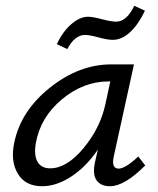

<svg xmlns="http://www.w3.org/2000/svg" viewBox="-20 -639 547 665"><path d="M275 -518Q239 -518 213 -469L177 -486Q196 -528 226 -554.5Q256 -581 285 -581Q301 -581 333 -572.5Q365 -564 382 -564Q419 -564 445 -619L482 -602Q460 -555 431 -528Q402 -501 371 -501Q352 -501 321 -509.5Q290 -518 275 -518ZM459 -97 483 -66Q411 6 361 6Q329 6 314.5 -14.5Q300 -35 309 -77L319 -121Q279 -62 227.5 -28Q176 6 126 6Q68 6 42 -37Q16 -80 29 -143Q51 -254 152.5 -335Q254 -416 365 -416H444L374 -97Q365 -55 391 -55Q414 -55 459 -97ZM154 -56Q211 -56 269 -125.5Q327 -195 345 -278L362 -357H356Q269 -357 194.5 -295Q120 -233 104 -143Q97 -101 110 -78.5Q123 -56 154 -56Z"/></svg>

Font: EauTestInfant Medium
Style: Italic
Weight: 500
Italic angle: -12°
Designer: Christian Thalmann (Catharsis Fonts)
Version: Version 0.001;PS 000.001;hotconv 1.0.88;makeotf.lib2.5.64775